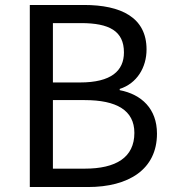

<svg xmlns="http://www.w3.org/2000/svg" viewBox="-20 -753 697 773"><path d="M100 0H334C498 0 612 -71 612 -215C612 -315 550 -373 462 -390V-395C531 -417 570 -481 570 -554C570 -683 467 -733 318 -733H100ZM193 -421V-660H306C420 -660 479 -628 479 -542C479 -468 428 -421 302 -421ZM193 -74V-350H321C449 -350 521 -309 521 -218C521 -119 447 -74 321 -74Z"/></svg>

Font: Squished Noto Sans CJK JP Regular
Style: Regular
Weight: 400
Designer: Ryoko NISHIZUKA (kana & ideographs); Paul D. Hunt (Latin, Greek & Cyrillic); Wenlong ZHANG (bopomofo); Sandoll Communica
Foundry: Adobe Systems Incorporated
Version: Version 1.004;PS 1.004;hotconv 1.0.82;makeotf.lib2.5.63406